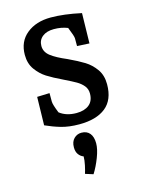

<svg xmlns="http://www.w3.org/2000/svg" viewBox="-115 -572 668 892"><g transform="rotate(-15 219.5 -126.5)"><path d="M59 -28 62 -164 122 -166V-125Q122 -111 139 -69Q171 -44 220 -44Q258 -44 280.5 -62Q303 -80 303 -116Q303 -138 290 -153.5Q277 -169 258 -180Q239 -191 202 -209Q154 -232 126.5 -249.5Q99 -267 78 -296Q57 -325 57 -367Q57 -431 102 -467.5Q147 -504 218 -504Q281 -504 364 -486L361 -341L302 -344V-381Q302 -392 284 -436Q254 -448 218 -448Q183 -448 162.5 -431.5Q142 -415 142 -387Q142 -358 168 -338Q194 -318 244 -297Q291 -275 320 -257Q349 -239 370 -209.5Q391 -180 391 -137Q391 -62 346 -26Q301 10 219 10Q169 10 131.5 -1Q94 -12 59 -28ZM199 159Q185 154 175.5 141Q166 128 166 107Q166 80 181 65Q196 50 217 50Q243 50 257 67Q271 84 271 115Q271 143 256 182Q241 221 222 251L184 239Q189 224 194 200.5Q199 177 199 159Z"/></g></svg>

Font: Andada Pro Medium
Style: Regular
Weight: 500
Designer: Carolina Giovagnoli
Foundry: Huerta Tipografica
Version: Version 3.005; ttfautohint (v1.8.4)